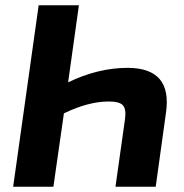

<svg xmlns="http://www.w3.org/2000/svg" viewBox="-20 -710 699 730"><path d="M280 -690 239 -397Q353 -452 465 -452Q636 -452 611 -281L572 0H419L455 -255Q461 -295 447 -310Q433 -325 389 -324Q314 -323 223 -279L183 0H30L127 -690Z"/></svg>

Font: Ezarion
Style: Bold Italic
Weight: 700
Italic angle: -8°
Designer: Natanael Gama
Version: Version 1.001;PS 001.001;hotconv 1.0.70;makeotf.lib2.5.58329